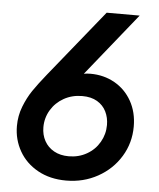

<svg xmlns="http://www.w3.org/2000/svg" viewBox="-52 -765 677 818"><g transform="rotate(5 286.0 -356.0)"><path d="M32.2 -205.6Q32.2 -249.5 47.6 -289.1Q63 -328.6 84.2 -359.9Q105.5 -391.1 140.1 -434.1L371.1 -719.7H512.2L296.9 -452.1Q310.5 -454.6 325.2 -454.6Q382.3 -454.6 428.7 -428.5Q475.1 -402.3 501.7 -355Q528.3 -307.6 528.3 -246.6Q528.3 -176.3 492.9 -118.2Q457.5 -60.1 396.2 -26.1Q335 7.8 260.7 7.8Q191.9 7.8 139.9 -21Q87.9 -49.8 60.1 -98.6Q32.2 -147.5 32.2 -205.6ZM414.1 -243.2Q414.1 -274.4 401.4 -300.3Q388.7 -326.2 362.8 -341.6Q336.9 -356.9 298.8 -356.9Q255.4 -356.9 220.2 -337.2Q185.1 -317.4 165 -283.7Q145 -250 145 -210.4Q145 -177.7 159.2 -151.9Q173.3 -126 200 -111.1Q226.6 -96.2 263.2 -96.2Q305.7 -96.2 340.3 -116Q375 -135.7 394.5 -169.7Q414.1 -203.6 414.1 -243.2Z"/></g></svg>

Font: Reddit Sans Fudge SmBold Italic
Style: Regular
Weight: 600
Italic angle: -11.25°
Designer: Stephen Hutchings
Version: Version 1.013